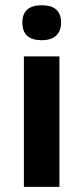

<svg xmlns="http://www.w3.org/2000/svg" viewBox="-20 -726 323 746"><path d="M66.9 -638.2Q66.9 -705.6 142.1 -705.6Q217.3 -705.6 217.3 -638.2Q217.3 -606 198.5 -587.9Q179.7 -569.8 142.1 -569.8Q66.9 -569.8 66.9 -638.2ZM210.9 0H72.8V-506.8H210.9Z"/></svg>

Font: Bpm'online Open Sans
Style: Bold
Weight: 700
Foundry: Ascender Corporation
Version: Version 1.10